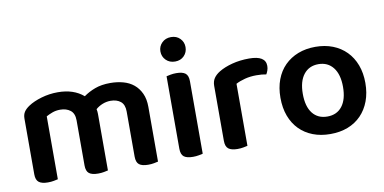

<svg xmlns="http://www.w3.org/2000/svg" viewBox="-68 -880 2183 1091"><g transform="rotate(-10 1023.0 -335.0)"><path d="M768 -1Q760 1 744.5 4Q729 7 711 7Q675 7 658.5 -6Q642 -19 642 -52V-312Q642 -352 620 -370Q598 -388 562 -388Q538 -388 515.5 -379Q493 -370 476 -355Q479 -341 479 -327V-1Q471 1 455.5 4Q440 7 422 7Q386 7 369.5 -6Q353 -19 353 -52V-312Q353 -352 330 -370Q307 -388 271 -388Q246 -388 225 -380Q204 -372 190 -364V-1Q181 1 166 4Q151 7 132 7Q97 7 80 -6Q63 -19 63 -52V-373Q63 -396 73 -411.5Q83 -427 104 -441Q134 -461 180 -474.5Q226 -488 275 -488Q366 -488 423 -439Q452 -460 489.5 -474Q527 -488 578 -488Q617 -488 652 -478.5Q687 -469 712.5 -448Q738 -427 753 -394.5Q768 -362 768 -317Z M900 -470Q908 -472 923.5 -475Q939 -478 957 -478Q993 -478 1009.5 -465Q1026 -452 1026 -419V-1Q1018 1 1002.5 4Q987 7 969 7Q933 7 916.5 -6Q900 -19 900 -52ZM890 -615Q890 -644 910.5 -664.5Q931 -685 963 -685Q995 -685 1015 -664.5Q1035 -644 1035 -615Q1035 -585 1015 -564.5Q995 -544 963 -544Q931 -544 910.5 -564.5Q890 -585 890 -615Z M1284 -1Q1275 1 1260 4Q1245 7 1226 7Q1191 7 1174 -6Q1157 -19 1157 -52V-369Q1157 -395 1169 -413Q1181 -431 1204 -445Q1235 -464 1280.5 -476Q1326 -488 1379 -488Q1474 -488 1474 -429Q1474 -415 1469.5 -402.5Q1465 -390 1460 -382Q1437 -387 1403 -387Q1368 -387 1337 -379Q1306 -371 1284 -359Z M2006 -237Q2006 -179 1988.5 -132.5Q1971 -86 1939 -53Q1907 -20 1862 -2.5Q1817 15 1761 15Q1705 15 1660 -2.5Q1615 -20 1583 -52.5Q1551 -85 1533.5 -131.5Q1516 -178 1516 -237Q1516 -295 1533.5 -341.5Q1551 -388 1583.5 -420.5Q1616 -453 1661 -470.5Q1706 -488 1761 -488Q1816 -488 1861 -470.5Q1906 -453 1938.5 -420Q1971 -387 1988.5 -340.5Q2006 -294 2006 -237ZM1761 -388Q1707 -388 1676 -348.5Q1645 -309 1645 -237Q1645 -164 1675.5 -125Q1706 -86 1761 -86Q1816 -86 1846.5 -125.5Q1877 -165 1877 -237Q1877 -309 1846 -348.5Q1815 -388 1761 -388Z"/></g></svg>

Font: Baloo Bhaina 2 SemiBold
Style: Regular
Weight: 600
Designer: Yesha Goshar, Manish Minz, Shuchita Grover and Ek Type
Foundry: Ek Type
Version: Version 1.640;hotconv 1.0.111;makeotfexe 2.5.65597; ttfautoh